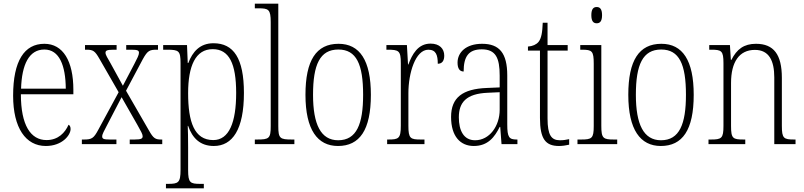

<svg xmlns="http://www.w3.org/2000/svg" viewBox="-20 -780 4349 1039"><path d="M228 10C316 10 362 -48 362 -82C362 -95 357 -102 351 -105C332 -62 295 -22 232 -22C146 -22 93 -102 93 -270H377V-294C377 -450 321 -543 220 -543C112 -543 51 -451 51 -262C51 -88 119 10 228 10ZM336 -300H94C98 -431 137 -512 220 -512C301 -512 335 -426 336 -300Z M423 0H610V-25H574C540 -25 533 -29 533 -42C533 -55 544 -72 558 -100L638 -254L723 -105C742 -71 752 -54 752 -43C752 -31 746 -25 708 -25H682V0H858V-25H852C821 -25 810 -31 786 -74L662 -289L753 -460C779 -507 790 -511 829 -511H835V-536H663V-511H690C725 -511 732 -507 732 -494C732 -482 722 -463 707 -434L645 -316L578 -438C562 -466 551 -483 551 -494C551 -505 556 -511 594 -511H611V-536H440V-511H449C484 -511 494 -504 518 -462L622 -281L512 -78C487 -31 476 -25 434 -25H423Z M878 239H1083V215H1064C1009 215 998 209 998 140V18C998 -34 997 -75 996 -99H998C1021 -32 1064 10 1137 10C1238 10 1300 -79 1300 -277C1300 -465 1244 -546 1135 -546C1062 -546 1022 -500 999 -439H996L992 -536H863V-511H884C948 -511 957 -505 957 -438V139C957 209 945 215 889 215H878ZM1134 -22C1031 -22 998 -121 998 -276C998 -423 1038 -514 1131 -514C1220 -514 1258 -436 1258 -277C1258 -118 1220 -22 1134 -22Z M1359 0H1573V-25H1561C1495 -25 1486 -30 1486 -98V-760H1359V-735H1378C1433 -735 1445 -730 1445 -660V-98C1445 -30 1436 -25 1370 -25H1359Z M1809 10C1926 10 1987 -76 1987 -267C1987 -453 1927 -543 1812 -543C1691 -543 1633 -453 1633 -267C1633 -78 1698 10 1809 10ZM1810 -21C1716 -21 1674 -107 1674 -267C1674 -430 1711 -512 1811 -512C1909 -512 1945 -432 1945 -267C1945 -109 1910 -21 1810 -21Z M2075 0H2277V-25H2258C2201 -25 2190 -30 2190 -99V-276C2190 -384 2228 -511 2298 -511C2340 -511 2349 -481 2349 -435C2374 -435 2384 -453 2384 -479C2384 -516 2359 -544 2310 -544C2241 -544 2210 -485 2190 -431H2188L2182 -536H2071V-511H2077C2138 -511 2149 -506 2149 -438V-100C2149 -30 2137 -25 2081 -25H2075Z M2544 10C2621 10 2657 -39 2684 -93H2687L2694 0H2780V-25H2777C2735 -25 2725 -36 2725 -107V-372C2725 -493 2682 -543 2589 -543C2501 -543 2456 -496 2456 -441C2456 -410 2467 -393 2489 -393C2489 -473 2515 -513 2587 -513C2663 -513 2684 -466 2684 -371V-307L2615 -304C2483 -299 2421 -252 2421 -147C2421 -41 2472 10 2544 10ZM2551 -21C2489 -21 2463 -74 2463 -145C2463 -226 2503 -273 2619 -278L2684 -281V-186C2684 -98 2629 -21 2551 -21Z M3005 10C3023 10 3043 7 3060 3V-27C3042 -23 3028 -21 3010 -21C2964 -21 2943 -48 2943 -139V-506H3052V-536H2943V-657H2917C2915 -605 2910 -573 2894 -553C2882 -539 2863 -530 2837 -528V-506H2902V-142C2902 -28 2932 10 3005 10Z M3209 -654C3226 -654 3238 -664 3238 -698C3238 -732 3226 -742 3209 -742C3192 -742 3180 -732 3180 -698C3180 -664 3192 -654 3209 -654ZM3105 0H3320V-25H3303C3244 -25 3234 -31 3234 -99V-536H3120V-511H3130C3184 -511 3193 -504 3193 -435V-98C3193 -31 3183 -25 3124 -25H3105Z M3556 10C3673 10 3734 -76 3734 -267C3734 -453 3674 -543 3559 -543C3438 -543 3380 -453 3380 -267C3380 -78 3445 10 3556 10ZM3557 -21C3463 -21 3421 -107 3421 -267C3421 -430 3458 -512 3558 -512C3656 -512 3692 -432 3692 -267C3692 -109 3657 -21 3557 -21Z M3814 0H4013V-25H4005C3946 -25 3936 -30 3936 -98V-331C3936 -444 3980 -510 4065 -510C4142 -510 4170 -451 4170 -361V0H4285V-25H4278C4221 -25 4211 -31 4211 -99V-359C4211 -485 4167 -543 4071 -543C4006 -543 3967 -514 3938 -456H3935L3930 -536H3818V-511H3828C3884 -511 3895 -506 3895 -438V-99C3895 -31 3885 -25 3826 -25H3814Z"/></svg>

Font: Noto Serif Armenian Condensed ExtraLight
Style: Regular
Weight: 200
Width: 3
Designer: Monotype Design Team
Foundry: Monotype Imaging Inc.
Version: Version 2.008